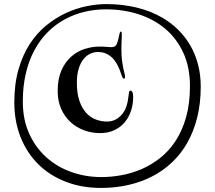

<svg xmlns="http://www.w3.org/2000/svg" viewBox="-20 -779 1064 949"><path d="M505.9 -758.8Q583.5 -758.8 654.5 -741.9Q725.6 -725.1 785.2 -689.9Q827.1 -665 861.6 -630.9Q896 -596.7 920.7 -554.2Q945.3 -511.7 958.7 -460.7Q972.2 -409.7 972.2 -351.1Q972.2 -268.1 954.8 -198.7Q937.5 -129.4 906 -73.7Q874.5 -18.1 829.8 23.9Q785.2 65.9 730.5 93.8Q675.8 121.6 612.5 135.7Q549.3 149.9 480 149.9Q382.8 149.9 303.7 118.9Q224.6 87.9 168.5 32Q112.3 -23.9 81.5 -101.8Q50.8 -179.7 50.8 -272.9Q50.8 -364.3 71.5 -436Q92.3 -507.8 127.4 -561.8Q162.6 -615.7 208.7 -653.3Q254.9 -690.9 305.4 -714.4Q356 -737.8 407.7 -748.3Q459.5 -758.8 505.9 -758.8ZM502.9 -732.9Q449.2 -732.9 397.9 -720.7Q346.7 -708.5 301 -683.8Q255.4 -659.2 217.3 -621.6Q179.2 -584 151.4 -533.2Q123.5 -482.4 108.2 -418.5Q92.8 -354.5 92.8 -276.9Q92.8 -188.5 124 -119.1Q155.3 -49.8 208.5 -2Q261.7 45.9 332 71Q402.3 96.2 481 96.2Q528.3 96.2 579.1 87.2Q629.9 78.1 678.5 57.4Q727.1 36.6 770.8 2.4Q814.5 -31.7 847.4 -81.8Q880.4 -131.8 899.7 -199.2Q918.9 -266.6 918.9 -354Q918.9 -446.8 886.2 -517.8Q853.5 -588.9 797.1 -636.5Q740.7 -684.1 665 -708.5Q589.4 -732.9 502.9 -732.9ZM580.1 -534.2Q580.1 -502.4 583 -480.2Q585.9 -458 589.1 -442.6Q592.3 -427.2 595.2 -417.2Q598.1 -407.2 598.1 -399.9Q598.1 -390.1 592.8 -390.1Q588.9 -390.1 586.2 -394.8Q583.5 -399.4 580.6 -408.2Q577.6 -417 573.2 -429.2Q568.8 -441.4 561 -457Q553.7 -470.7 544.7 -482.4Q535.6 -494.1 523.9 -502.9Q512.2 -511.7 497.6 -516.8Q482.9 -522 463.9 -522Q443.8 -522 425.3 -513.2Q406.7 -504.4 392.1 -485.8Q377.4 -467.3 368.7 -438.5Q359.9 -409.7 359.9 -370.1Q359.9 -316.9 372.6 -280.3Q385.3 -243.7 406.2 -220.9Q427.2 -198.2 454.1 -188.2Q481 -178.2 508.8 -178.2Q533.2 -178.2 552 -188.5Q570.8 -198.7 584 -215.1Q597.2 -231.4 604.5 -252.4Q611.8 -273.4 613.8 -294.9Q615.7 -313 617.7 -322Q619.6 -331.1 625 -331.1Q629.4 -331.1 633.8 -324.7Q638.2 -318.4 638.2 -298.8Q638.2 -264.2 627.7 -231.9Q617.2 -199.7 596.7 -175Q576.2 -150.4 545.4 -135.7Q514.6 -121.1 474.1 -121.1Q432.6 -121.1 394.8 -135.3Q356.9 -149.4 328.1 -176Q299.3 -202.6 282.2 -241.2Q265.1 -279.8 265.1 -329.1Q265.1 -388.7 283.4 -430.4Q301.8 -472.2 331.3 -498.5Q360.8 -524.9 397.9 -536.9Q435.1 -548.8 473.1 -548.8Q491.2 -548.8 504.9 -547.4Q518.6 -545.9 528.8 -545.9Q541.5 -545.9 547.9 -549.8Q555.2 -554.7 559.3 -566.9Q563.5 -579.1 566.2 -591.6Q568.8 -604 571 -613.5Q573.2 -623 577.1 -623Q579.6 -623 580.8 -620.1Q582 -617.2 582 -608.9Q582 -605.5 581.8 -597.4Q581.5 -589.4 581.1 -578.6Q580.6 -567.9 580.3 -556.2Q580.1 -544.4 580.1 -534.2Z"/></svg>

Font: Henny Penny
Style: Regular
Weight: 400
Version: Version 1.001